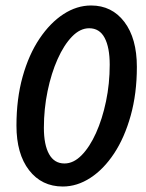

<svg xmlns="http://www.w3.org/2000/svg" viewBox="-20 -668 534 700"><path d="M209 12Q132 12 86 -47.5Q40 -107 40 -210Q40 -308 62.5 -388.5Q85 -469 124 -527Q163 -585 211.5 -616.5Q260 -648 312 -648Q388 -648 433.5 -588Q479 -528 479 -424Q479 -327 456.5 -246.5Q434 -166 396 -108.5Q358 -51 309.5 -19.5Q261 12 209 12ZM215 -72Q248 -72 277.5 -102Q307 -132 330 -183Q353 -234 366.5 -298.5Q380 -363 380 -432Q380 -495 361.5 -530Q343 -565 305 -565Q272 -565 242.5 -534.5Q213 -504 190 -452.5Q167 -401 153.5 -336Q140 -271 140 -202Q140 -140 159 -106Q178 -72 215 -72Z"/></svg>

Font: Source Sans 3 Semibold
Style: Italic
Weight: 600
Italic angle: -11°
Designer: Paul D. Hunt
Foundry: Adobe
Version: Version 3.052;hotconv 1.1.0;makeotfexe 2.6.0